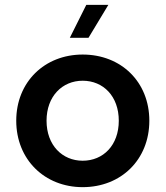

<svg xmlns="http://www.w3.org/2000/svg" viewBox="-20 -765 683 792"><path d="M321 7C480 7 596 -107 596 -267C596 -427 480 -540 321 -540C164 -540 47 -427 47 -267C47 -107 164 7 321 7ZM321 -102C237 -102 172 -166 172 -267C172 -368 237 -432 321 -432C406 -432 470 -368 470 -267C470 -166 406 -102 321 -102ZM268 -609H345L427 -745H336Z"/></svg>

Font: Chess Sans SemiBold
Style: Regular
Weight: 600
Designer: Wolf Bōese
Foundry: Wolf Bōese
Version: Version 7.223;Glyphs 3.3 (3306)